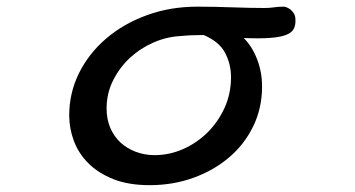

<svg xmlns="http://www.w3.org/2000/svg" viewBox="-20 -500 1040 562"><path d="M693.4 -388.7Q718.8 -363.3 732.9 -325.7Q747.1 -288.1 747.1 -247.1Q747.1 -183.6 721.2 -130.4Q695.3 -77.1 650.4 -39.1Q605.5 -1 545.9 20.5Q486.3 42 418 42Q356.4 42 312 24.4Q267.6 6.8 238.8 -22Q210 -50.8 196.3 -87.4Q182.6 -124 182.6 -162.1Q182.6 -227.5 210.9 -285.2Q239.3 -342.8 289.6 -386.2Q339.8 -429.7 408.7 -455.1Q477.5 -480.5 557.6 -480.5Q581.1 -480.5 607.9 -480Q634.8 -479.5 660.6 -478.5Q686.5 -477.5 710.4 -477.1Q734.4 -476.6 752.9 -476.6Q769.5 -476.6 781.7 -478.5Q793.9 -480.5 811.5 -480.5Q813.5 -480.5 818.8 -478.5Q824.2 -476.6 830.1 -472.2Q835.9 -467.8 840.3 -460.4Q844.7 -453.1 844.7 -443.4Q845.7 -427.7 840.3 -416.5Q835 -405.3 818.8 -398.4Q802.7 -391.6 772.5 -389.2Q742.2 -386.7 693.4 -388.7ZM576.2 -397.5Q538.1 -397.5 508.8 -394.5Q468.8 -392.6 430.2 -376Q391.6 -359.4 360.8 -331.1Q330.1 -302.7 311 -264.6Q292 -226.6 292 -182.6Q292 -151.4 302.7 -126Q313.5 -100.6 332.5 -83Q351.6 -65.4 377.4 -55.7Q403.3 -45.9 432.6 -45.9Q475.6 -45.9 515.6 -63.5Q555.7 -81.1 586.9 -111.8Q618.2 -142.6 637.2 -184.1Q656.2 -225.6 656.2 -274.4Q656.2 -311.5 639.2 -344.7Q622.1 -377.9 576.2 -397.5Z"/></svg>

Font: JasonHandwriting1
Style: Regular
Weight: 400
Version: Version 1.48.20